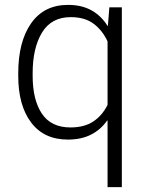

<svg xmlns="http://www.w3.org/2000/svg" viewBox="-20 -558 597 781"><path d="M54.2 -259.8Q54.2 -388.7 106.7 -463.4Q159.2 -538.1 256.8 -538.1Q312 -538.1 351.8 -516.1Q391.6 -494.1 417.5 -452.6L418.9 -453.1L424.8 -528.3H475.6V203.1H417.5V-67.4L416 -67.9Q389.6 -30.3 350.1 -10.3Q310.5 9.8 255.9 9.8Q159.2 9.8 106.7 -59.6Q54.2 -128.9 54.2 -249.5ZM112.8 -249.5Q112.8 -151.9 150.4 -95.7Q188 -39.6 266.6 -39.6Q322.3 -39.6 358.9 -63.5Q395.5 -87.4 417.5 -131.3V-389.6Q397 -434.1 361.1 -461.2Q325.2 -488.3 267.6 -488.3Q189 -488.3 150.9 -425.5Q112.8 -362.8 112.8 -259.8Z"/></svg>

Font: Franko
Style: Light
Weight: 300
Designer: Google
Version: Version 1.200310; 2013